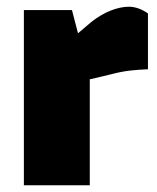

<svg xmlns="http://www.w3.org/2000/svg" viewBox="-20 -551 468 571"><path d="M51 0V-521H194L212 -452L252 -486Q280 -508 309 -519.5Q338 -531 364 -531Q377 -531 391.5 -526Q406 -521 420 -511V-345Q392 -344 366 -341Q340 -338 310 -330L247 -315V0Z"/></svg>

Font: REM Medium ExtraBold
Style: Regular
Weight: 800
Version: Version 1.005;gftools[0.9.28]